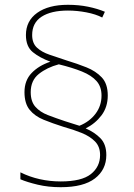

<svg xmlns="http://www.w3.org/2000/svg" viewBox="-20 -779 558 800"><path d="M82 -395Q82 -444 112 -475Q142 -506 190 -522Q146 -538 117 -561.5Q88 -585 88 -633Q88 -692 135 -725.5Q182 -759 263 -759Q308 -759 347 -751Q386 -743 417 -730L406 -706Q379 -720 340 -727.5Q301 -735 263 -735Q193 -735 153.5 -709.5Q114 -684 114 -633Q114 -599 134 -580.5Q154 -562 186.5 -551Q219 -540 258 -527Q301 -514 340 -498.5Q379 -483 404 -456.5Q429 -430 429 -381Q429 -333 403 -298.5Q377 -264 337 -244Q374 -228 398.5 -203Q423 -178 423 -133Q423 -72 375.5 -35.5Q328 1 233 1Q181 1 137 -9.5Q93 -20 65 -32V-61Q103 -42 145.5 -32.5Q188 -23 233 -23Q320 -23 358.5 -53.5Q397 -84 397 -133Q397 -168 376 -189.5Q355 -211 320.5 -225Q286 -239 243 -251Q199 -265 162 -280Q125 -295 103.5 -321.5Q82 -348 82 -395ZM108 -395Q108 -356 127.5 -334Q147 -312 179.5 -299.5Q212 -287 251 -274L311 -255Q353 -272 378 -305Q403 -338 403 -381Q403 -418 382 -441.5Q361 -465 321.5 -481Q282 -497 225 -511Q176 -498 142 -471Q108 -444 108 -395Z"/></svg>

Font: Noto Sans Cham Thin
Style: Regular
Weight: 250
Version: Version 2.002